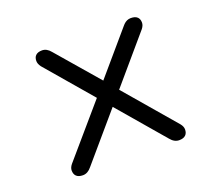

<svg xmlns="http://www.w3.org/2000/svg" viewBox="-124 -901 1249 1102"><g transform="rotate(-20 500.0 -350.0)"><path d="M153.8 -20.5Q153.8 -38.1 168.5 -56.2L432.6 -363.3L191.9 -644.5Q178.2 -663.1 178.2 -680.7Q178.2 -702.1 189.9 -713.9Q203.1 -727.1 229.5 -727.1Q258.3 -727.1 281.2 -698.7L501 -443.8L719.2 -698.7L727.1 -707.5Q746.6 -727.1 771.5 -727.1Q798.8 -727.1 812 -713.9Q823.7 -702.1 823.7 -680.7Q823.7 -663.1 809.1 -645L568.4 -363.3L831.5 -56.2Q846.2 -38.1 846.2 -20.5Q846.2 1.5 834 13.7Q820.8 26.9 793.9 26.9Q764.2 26.9 740.7 -2.4L500 -283.7L259.3 -2.4Q235.8 26.9 206.1 26.9Q179.2 26.9 166 13.7Q153.8 1.5 153.8 -20.5Z"/></g></svg>

Font: YuPearl-Medium
Style: Medium
Weight: 500
Designer: Max Yao
Foundry: Max-Everyday
Version: Version 1.011; ttfautohint (v1.8.3)